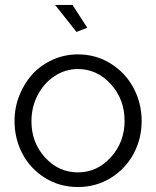

<svg xmlns="http://www.w3.org/2000/svg" viewBox="-20 -751 635 781"><path d="M204.1 -731H274.9L335 -638.2L291 -621.1ZM39.1 -258.8Q39.1 -313 58.6 -362.5Q78.1 -412.1 111.8 -449Q145.5 -485.8 193.8 -507.8Q242.2 -529.8 296.9 -529.8Q370.1 -529.8 429.9 -492.7Q489.7 -455.6 522.9 -393.6Q556.2 -331.5 556.2 -258.8Q556.2 -186.5 523.2 -125.2Q490.2 -64 430.4 -27.1Q370.6 9.8 296.9 9.8Q223.1 9.8 163.6 -27.1Q104 -64 71.5 -125.2Q39.1 -186.5 39.1 -258.8ZM296.9 -470.2Q246.1 -470.2 202.6 -441.9Q159.2 -413.6 133.5 -364.5Q107.9 -315.4 107.9 -257.8Q107.9 -170.9 163.3 -110.4Q218.8 -49.8 296.9 -49.8Q375 -49.8 430.9 -111.3Q486.8 -172.9 486.8 -259.8Q486.8 -346.7 430.9 -408.4Q375 -470.2 296.9 -470.2Z"/></svg>

Font: Rawline
Style: Regular
Weight: 400
Designer: Matt McInerney, Pablo Impallari, Rodrigo Fuenzalida
Foundry: Matt McInerney, Pablo Impallari, Rodrigo Fuenzalida
Version: Version 4.020;PS 004.020;hotconv 1.0.88;makeotf.lib2.5.64775